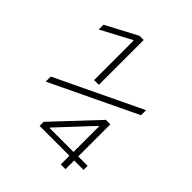

<svg xmlns="http://www.w3.org/2000/svg" viewBox="-209 -849 969 969"><g transform="rotate(45 275.0 -365.0)"><path d="M212 -415V-697H208L48 -612V-646L216 -735H246V-415ZM394 5V-57H181V-86L396 -315H428V-86H495V-57H428V5ZM225 -85H395V-267H391L225 -89ZM45 -237V-273L505 -493V-457Z"/></g></svg>

Font: M PLUS Code Latin SemiExpanded ExtraLight
Style: Regular
Weight: 250
Width: 6
Designer: Coji Morishita
Foundry: UNDERFOREST DESIGN
Version: Version 1.002; ttfautohint (v1.8.3)